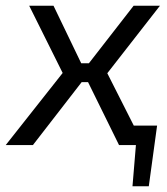

<svg xmlns="http://www.w3.org/2000/svg" viewBox="-39 -507 585 671"><path d="M510 -68 481 144H424L436 0H382L391 -68ZM148 -487 265 -244 76 0H-19L180 -252L63 -487ZM315 -286 305 -220H201L211 -286ZM520 -487 336 -251 463 0H377L250 -258L428 -487Z"/></svg>

Font: Exo 2
Style: Italic
Weight: 400
Italic angle: -8°
Designer: Natanael Gama
Foundry: Natanael Gama
Version: Version 2.010